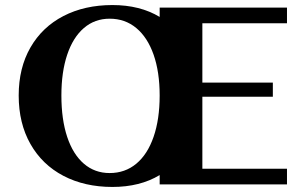

<svg xmlns="http://www.w3.org/2000/svg" viewBox="-20 -730 1182 760"><path d="M781 -638V-403H1060V-347H781V-62H1116V0H612V-37Q534 10 425 10Q315 10 231 -34Q147 -78 100.5 -160Q54 -242 54 -352Q54 -461 100.5 -542Q147 -623 231 -666.5Q315 -710 425 -710Q534 -710 612 -663V-700H1116V-638ZM612 -352Q612 -445 588 -513.5Q564 -582 519.5 -619Q475 -656 414 -656Q355 -656 312 -619Q269 -582 246 -513.5Q223 -445 223 -352Q223 -257 246 -188Q269 -119 312 -82Q355 -45 414 -45Q475 -45 519.5 -82Q564 -119 588 -188.5Q612 -258 612 -352Z"/></svg>

Font: Fahkwang
Style: Bold
Weight: 700
Designer: Suppakit Chalermlarp | Katatrad Co.,Ltd.
Foundry: Cadson Demak Co.,Ltd.
Version: Version 1.000; ttfautohint (v1.6)